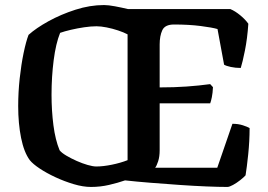

<svg xmlns="http://www.w3.org/2000/svg" viewBox="-20 -740 1060 760"><path d="M340 0Q309 0 272 -11Q235 -22 199.5 -38.5Q164 -55 137 -73Q110 -91 98 -106Q75 -137 63.5 -194Q52 -251 52 -320Q52 -375 58 -430Q64 -485 73.5 -530.5Q83 -576 93 -602Q123 -629 172 -656Q221 -683 278.5 -701.5Q336 -720 392 -720Q409 -720 435.5 -715Q462 -710 487 -704H892Q911 -696 931 -679.5Q951 -663 963 -646Q959 -587 949.5 -540Q940 -493 933 -471Q912 -471 893.5 -475Q875 -479 867 -484L841 -625Q821 -631 774.5 -637Q728 -643 669 -643Q633 -643 622.5 -620.5Q612 -598 612 -564V-394Q670 -394 719 -397.5Q768 -401 812 -407L823 -395Q822 -372 818.5 -355Q815 -338 812 -331H612V-145Q612 -120 606 -101.5Q600 -83 594 -76H840L900 -250Q923 -250 941.5 -244Q960 -238 968 -233Q968 -182 962.5 -129Q957 -76 952 -46Q945 -38 931 -27Q917 -16 902.5 -8Q888 0 880 0Q847 0 797.5 -2Q748 -4 690.5 -8Q633 -12 576.5 -16.5Q520 -21 475 -26Q446 -16 411.5 -8Q377 0 340 0ZM361 -81Q388 -81 422.5 -88Q457 -95 485 -106V-604Q470 -612 447.5 -619.5Q425 -627 402 -631.5Q379 -636 362 -636Q340 -636 313 -632Q286 -628 260.5 -622Q235 -616 218 -610Q201 -568 192.5 -502Q184 -436 184 -365Q184 -302 191.5 -244Q199 -186 216 -145Q224 -135 242.5 -124Q261 -113 283.5 -103Q306 -93 327 -87Q348 -81 361 -81Z"/></svg>

Font: Texturina 72pt
Style: Bold
Weight: 700
Designer: Guillermo Torres Carreño
Foundry: Omnibus-Type
Version: Version 1.002; ttfautohint (v1.8.3)